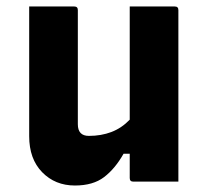

<svg xmlns="http://www.w3.org/2000/svg" viewBox="-20 -560 640 592"><path d="M209 -540Q220 -540 220 -529V-177Q220 -141 254 -141Q292 -141 323.5 -153Q355 -165 380 -191V-540H519Q530 -540 530 -529V0H391Q380 0 380 -11V-86H361Q335 -40 301 -14Q267 12 211 12Q150 12 110 -29Q70 -70 70 -140V-540Z"/></svg>

Font: Recursive Sn Lnr St XBd
Style: Regular
Weight: 800
Version: Version 1.079;hotconv 1.0.112;makeotfexe 2.5.65598; ttfautoh